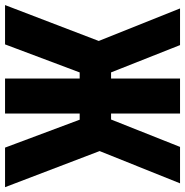

<svg xmlns="http://www.w3.org/2000/svg" viewBox="-12 -746 751 780"><g transform="rotate(90 364.0 -355.5)"><path d="M292.5 0H434.6V-710.9H292.5ZM573.2 0H733.9L571.3 -425.8L446.8 -337.9ZM363.3 -430.7V-303.2H554.7L718.3 -710.9H570.3L459 -430.7ZM-5.9 0H153.8L280.8 -337.9L157.2 -425.8ZM363.3 -430.7H267.6L156.7 -710.9H7.8L170.9 -303.2H363.3Z"/></g></svg>

Font: Roboto Flex
Style: wght 700 wdth 25 opsz 34 GRAD 0.00 slnt 0.00 XTRA 468 XOPQ 96 YOPQ 79 YTLC 514 YTUC 712 YTAS 750 YTDE -203.00 YTFI 738
Weight: 700
Width: 1
Designer: Berlow after Robertson
Foundry: Google
Version: Version 3.100